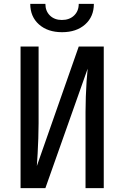

<svg xmlns="http://www.w3.org/2000/svg" viewBox="-20 -970 640 990"><path d="M86 0V-730H179V-334Q179 -297 177.5 -256Q176 -215 174 -177.5Q172 -140 170 -114L386 -730H515V0H421V-394Q421 -430 422.5 -471.5Q424 -513 426.5 -551.5Q429 -590 432 -616L214 0ZM300 -804Q226 -804 181 -844Q136 -884 136 -950H214Q214 -913 237.5 -890Q261 -867 299 -867Q338 -867 362 -890Q386 -913 386 -950H464Q464 -884 419 -844Q374 -804 300 -804Z"/></svg>

Font: JetBrains Mono NL Medium
Style: Regular
Weight: 500
Monospace: yes
Designer: Philipp Nurullin, Konstantin Bulenkov
Foundry: JetBrains
Version: Version 2.305; ttfautohint (v1.8.4.7-5d5b)